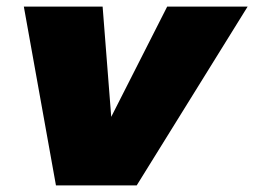

<svg xmlns="http://www.w3.org/2000/svg" viewBox="-20 -560 768 580"><path d="M728 -540 393 0H149L52 -540H290L316 -207L485 -540Z"/></svg>

Font: Nacelle Black
Style: Italic
Weight: 900
Italic angle: -12°
Designer: Sora Sagano
Foundry: Sora Sagano
Version: Version 1.000;FEAKit 1.0